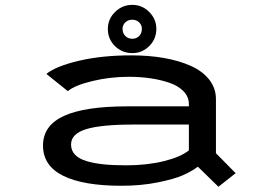

<svg xmlns="http://www.w3.org/2000/svg" viewBox="-20 -734 1090 770"><path d="M511 -521Q470 -521 441.2 -549Q412.5 -577 412.5 -618Q412.5 -657.5 441.5 -686Q470.5 -714.5 511 -714.5Q550 -714.5 578.5 -686Q607 -657.5 607 -618Q607 -577.5 578.5 -549.2Q550 -521 511 -521ZM511 -578.5Q527 -578.5 538 -589.5Q549 -600.5 549 -618.5Q549 -634 537.8 -644.5Q526.5 -655 511 -655Q494 -655 482.8 -644.5Q471.5 -634 471.5 -618.5Q471.5 -600.5 482.8 -589.5Q494 -578.5 511 -578.5ZM507 -512Q577 -512 637.2 -501.5Q697.5 -491 744.8 -470Q792 -449 819 -414.8Q846 -380.5 846 -336V-119.5L925 -39.5L856 15L773.5 -65.5Q749 -47 714.2 -31.5Q679.5 -16 612.8 -2.5Q546 11 466.5 11Q314.5 11 233.5 -29Q152.5 -69 152.5 -150.5Q152.5 -230.5 236.2 -269Q320 -307.5 491 -307.5H737.5V-316Q737.5 -345.5 716.5 -367.5Q695.5 -389.5 660 -401.8Q624.5 -414 583.5 -420Q542.5 -426 496 -426Q421.5 -426 350.8 -409Q280 -392 252 -368.5L166 -437.5Q203 -468 295.2 -490Q387.5 -512 507 -512ZM485.5 -71Q570 -71 637.5 -87.8Q705 -104.5 737.5 -131V-234.5H515Q386 -234.5 325.5 -216Q265 -197.5 265 -154.5Q265 -130.5 280.5 -114Q296 -97.5 326.2 -88.2Q356.5 -79 395 -75Q433.5 -71 485.5 -71Z"/></svg>

Font: League Mono Extended
Style: Regular
Weight: 400
Width: 9
Designer: Tyler Finck
Foundry: The League of Moveable Type / Tyler Finck
Version: Version 2.210